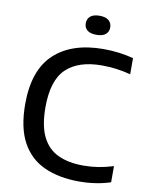

<svg xmlns="http://www.w3.org/2000/svg" viewBox="-100 -1001 834 1082"><g transform="rotate(10 317.0 -460.0)"><path d="M428 9.5Q312.5 9.5 228.5 -28.8Q144.5 -67 99.2 -150.2Q54 -233.5 54 -368.5Q54 -562.5 154.5 -656Q255 -749.5 436 -749.5Q482.5 -749.5 524.5 -744Q566.5 -738.5 607.5 -728V-635.5Q527.5 -657 442.5 -657Q308.5 -657 239 -590.5Q169.5 -524 169.5 -370.5Q169.5 -264.5 200.8 -201.5Q232 -138.5 291.5 -110.8Q351 -83 435.5 -83Q480 -83 521.2 -89.5Q562.5 -96 607.5 -110V-17.5Q525 9.5 428 9.5ZM381 -821.5Q346 -821.5 328.5 -836Q311 -850.5 311 -875.5Q311 -900.5 328.5 -915.5Q346 -930.5 381 -930.5Q416 -930.5 433.5 -915.5Q451 -900.5 451 -875.5Q451 -850.5 433.5 -836Q416 -821.5 381 -821.5Z"/></g></svg>

Font: Encode Sans SemiExpanded SemiExpanded Medium
Style: Regular
Weight: 500
Width: 6
Designer: Multiple Designers
Foundry: Impallari Type
Version: Version 3.000; ttfautohint (v1.8.3) -l 8 -r 50 -G 200 -x 14 